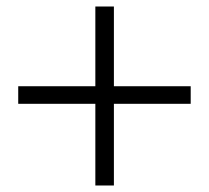

<svg xmlns="http://www.w3.org/2000/svg" viewBox="-20 -657 642 590"><path d="M566 -392H330V-637H273V-392H36V-338H273V-87H330V-338H566Z"/></svg>

Font: Noto Serif CJK JP
Style: Bold
Weight: 700
Designer: Ryoko NISHIZUKA 西塚涼子 (kana & ideographs); Frank Grießhammer (Latin, Greek & Cyrillic); Wenlong ZHANG 张文龙 (bopomofo); San
Foundry: Adobe Systems Incorporated
Version: Version 1.000;PS 1;hotconv 16.6.53;makeotf.lib2.5.65590